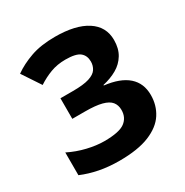

<svg xmlns="http://www.w3.org/2000/svg" viewBox="-157 -786 886 922"><g transform="rotate(-30 286.0 -325.5)"><path d="M511 -506Q511 -459 491 -426Q471 -393 437 -373.5Q403 -354 359 -344V-341Q445 -331 488.5 -292.5Q532 -254 532 -189Q532 -132 503 -87Q474 -42 410.5 -16Q347 10 244 10Q185 10 134 0Q83 -10 38 -29V-155Q84 -132 134.5 -120Q185 -108 228 -108Q311 -108 342.5 -131.5Q374 -155 374 -197Q374 -224 359.5 -242Q345 -260 311 -269Q277 -278 218 -278H148V-392H217Q276 -392 307.5 -402Q339 -412 351 -430.5Q363 -449 363 -472Q363 -505 341 -523Q319 -541 261 -541Q216 -541 178.5 -527Q141 -513 106 -490L39 -591Q81 -621 137.5 -641Q194 -661 272 -661Q386 -661 448.5 -620.5Q511 -580 511 -506Z"/></g></svg>

Font: Noto Sans Telugu
Style: Regular
Weight: 400
Designer: Jelle Bosma - Monotype Design Team
Foundry: Monotype Imaging Inc.
Version: Version 2.003